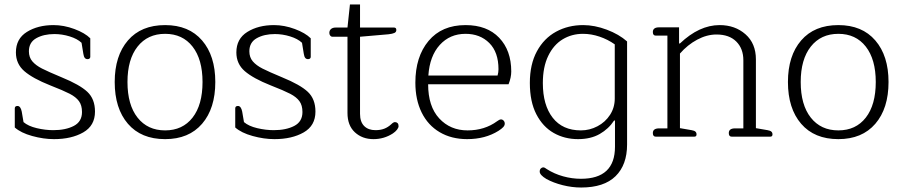

<svg xmlns="http://www.w3.org/2000/svg" viewBox="-20 -610 4029 857"><path d="M46 -41V-126Q46 -137 58 -137Q72 -137 77 -112L85 -65Q106 -47 144 -38Q182 -29 218 -29Q273 -29 309.5 -48Q346 -67 346 -110Q346 -140 332.5 -158.5Q319 -177 291 -191.5Q263 -206 204 -229Q126 -260 88.5 -292.5Q51 -325 51 -376Q51 -437 100 -467.5Q149 -498 219 -498Q265 -498 312 -480.5Q359 -463 383 -439V-356Q383 -352 380 -349Q377 -346 371 -346Q363 -346 358.5 -351.5Q354 -357 352 -370L344 -419Q325 -437 291 -447.5Q257 -458 223 -458Q175 -458 142 -439.5Q109 -421 109 -381Q109 -354 124.5 -336Q140 -318 167.5 -304Q195 -290 255 -265Q336 -232 370 -200Q404 -168 404 -112Q404 -49 351.5 -19Q299 11 221 11Q174 11 123.5 -3Q73 -17 46 -41Z M492 -244Q492 -361 551 -429.5Q610 -498 717 -498Q823 -498 882 -429.5Q941 -361 941 -244Q941 -126 882 -57.5Q823 11 717 11Q610 11 551 -57.5Q492 -126 492 -244ZM884 -244Q884 -345 839.5 -402Q795 -459 717 -459Q639 -459 594 -402Q549 -345 549 -244Q549 -142 594 -85Q639 -28 717 -28Q795 -28 839.5 -85Q884 -142 884 -244Z M1030 -41V-126Q1030 -137 1042 -137Q1056 -137 1061 -112L1069 -65Q1090 -47 1128 -38Q1166 -29 1202 -29Q1257 -29 1293.5 -48Q1330 -67 1330 -110Q1330 -140 1316.5 -158.5Q1303 -177 1275 -191.5Q1247 -206 1188 -229Q1110 -260 1072.5 -292.5Q1035 -325 1035 -376Q1035 -437 1084 -467.5Q1133 -498 1203 -498Q1249 -498 1296 -480.5Q1343 -463 1367 -439V-356Q1367 -352 1364 -349Q1361 -346 1355 -346Q1347 -346 1342.5 -351.5Q1338 -357 1336 -370L1328 -419Q1309 -437 1275 -447.5Q1241 -458 1207 -458Q1159 -458 1126 -439.5Q1093 -421 1093 -381Q1093 -354 1108.5 -336Q1124 -318 1151.5 -304Q1179 -290 1239 -265Q1320 -232 1354 -200Q1388 -168 1388 -112Q1388 -49 1335.5 -19Q1283 11 1205 11Q1158 11 1107.5 -3Q1057 -17 1030 -41Z M1531 -106V-446H1463Q1458 -446 1454 -451Q1450 -456 1450 -463Q1450 -474 1457.5 -480.5Q1465 -487 1478 -487H1531L1542 -590H1587V-487H1739Q1749 -487 1749 -476Q1749 -467 1740.5 -463Q1732 -459 1714 -457L1587 -446V-102Q1587 -66 1605.5 -47.5Q1624 -29 1656 -29Q1678 -29 1695 -35.5Q1712 -42 1727 -56Q1736 -65 1743 -65Q1750 -65 1754.5 -60.5Q1759 -56 1759 -47Q1759 -40 1752 -31Q1745 -22 1733 -14Q1694 11 1647 11Q1597 11 1564 -19.5Q1531 -50 1531 -106Z M1834 -241Q1834 -357 1893 -427.5Q1952 -498 2058 -498Q2154 -498 2208 -441.5Q2262 -385 2262 -291Q2262 -264 2250 -234H1891Q1891 -135 1940.5 -81.5Q1990 -28 2067 -28Q2143 -28 2199 -69Q2201 -70 2206 -73.5Q2211 -77 2216 -77Q2223 -77 2228 -71.5Q2233 -66 2233 -58Q2233 -50 2226 -42.5Q2219 -35 2205 -26Q2146 11 2065 11Q1995 11 1942.5 -20Q1890 -51 1862 -108Q1834 -165 1834 -241ZM2201 -273Q2205 -287 2205 -301Q2205 -377 2164 -418Q2123 -459 2058 -459Q1988 -459 1943 -409.5Q1898 -360 1892 -273Z M2419 189Q2389 171 2389 156Q2389 147 2394 142Q2399 137 2405 137Q2409 137 2413.5 140Q2418 143 2421 145Q2454 166 2493.5 177Q2533 188 2573 188Q2725 188 2725 45V-72H2721Q2697 -35 2657 -12Q2617 11 2560 11Q2500 11 2451.5 -16.5Q2403 -44 2374 -100Q2345 -156 2345 -240Q2345 -323 2376.5 -381Q2408 -439 2462 -468.5Q2516 -498 2583 -498Q2634 -498 2688.5 -477.5Q2743 -457 2779 -425V35Q2779 126 2727.5 176.5Q2676 227 2574 227Q2533 227 2491.5 216.5Q2450 206 2419 189ZM2724 -170V-412Q2693 -434 2656 -446.5Q2619 -459 2582 -459Q2532 -459 2491.5 -434.5Q2451 -410 2427 -360.5Q2403 -311 2403 -239Q2403 -141 2447 -84.5Q2491 -28 2573 -28Q2612 -28 2647 -46.5Q2682 -65 2703 -97.5Q2724 -130 2724 -170Z M2894 -16Q2894 -37 2922 -37H2959V-451H2907Q2894 -451 2894 -467Q2894 -488 2922 -488H3011V-416H3015Q3101 -498 3192 -498Q3261 -498 3307.5 -457Q3354 -416 3354 -345V-38L3406 -29Q3418 -27 3423 -22.5Q3428 -18 3428 -10Q3428 0 3418 0H3246Q3233 0 3233 -16Q3233 -37 3261 -37H3298V-341Q3298 -393 3266.5 -424.5Q3235 -456 3178 -456Q3135 -456 3092 -433Q3049 -410 3015 -371V-38L3067 -29Q3079 -27 3084 -22.5Q3089 -18 3089 -10Q3089 0 3079 0H2907Q2894 0 2894 -16Z M3497 -244Q3497 -361 3556 -429.5Q3615 -498 3722 -498Q3828 -498 3887 -429.5Q3946 -361 3946 -244Q3946 -126 3887 -57.5Q3828 11 3722 11Q3615 11 3556 -57.5Q3497 -126 3497 -244ZM3889 -244Q3889 -345 3844.5 -402Q3800 -459 3722 -459Q3644 -459 3599 -402Q3554 -345 3554 -244Q3554 -142 3599 -85Q3644 -28 3722 -28Q3800 -28 3844.5 -85Q3889 -142 3889 -244Z"/></svg>

Font: Maitree Light
Style: Regular
Weight: 300
Designer: CadsonDemak Team
Foundry: CadsonDemak
Version: Version 1.001